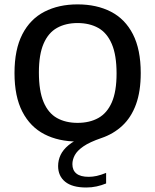

<svg xmlns="http://www.w3.org/2000/svg" viewBox="-20 -622 690 854"><path d="M363.5 212Q301.5 212 270 186.5Q238.5 161 238.5 116.5Q238.5 90.5 249.5 67.2Q260.5 44 284.8 23.8Q309 3.5 349.5 -13L349 7.5H325Q240.5 7.5 177.5 -25Q114.5 -57.5 79.5 -125Q44.5 -192.5 44.5 -297Q44.5 -402 79.5 -469.8Q114.5 -537.5 177.8 -570Q241 -602.5 325 -602.5Q410 -602.5 473.2 -570Q536.5 -537.5 571.2 -469.8Q606 -402 606 -297Q606 -215.5 584.8 -157.5Q563.5 -99.5 524 -62.8Q484.5 -26 431 -8Q378.5 10 350.8 29.2Q323 48.5 312.5 68.5Q302 88.5 302 108Q302 135.5 320 150Q338 164.5 374.5 164.5Q392 164.5 410.2 160.5Q428.5 156.5 452 147V194Q431.5 202.5 409.5 207.2Q387.5 212 363.5 212ZM325 -75.5Q378.5 -75.5 417.5 -97.2Q456.5 -119 477.5 -167.2Q498.5 -215.5 498.5 -295Q498.5 -377 477.2 -426.5Q456 -476 417 -497.8Q378 -519.5 325 -519.5Q272.5 -519.5 233.8 -498Q195 -476.5 174 -428Q153 -379.5 153 -300Q153 -217.5 173.8 -168.2Q194.5 -119 233.2 -97.2Q272 -75.5 325 -75.5Z"/></svg>

Font: Encode Sans SC Medium
Style: Regular
Weight: 500
Version: Version 3.002